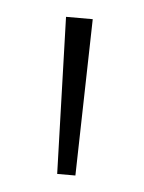

<svg xmlns="http://www.w3.org/2000/svg" viewBox="-33 -743 236 315"><g transform="rotate(5 85.5 -585.0)"><path d="M108 -714H64L72 -456H102Z"/></g></svg>

Font: Noto Sans Ethiopic ExtraCondensed ExtraLight
Style: Regular
Weight: 200
Width: 2
Designer: Monotype Design Team
Foundry: Monotype Imaging Inc.
Version: Version 2.102